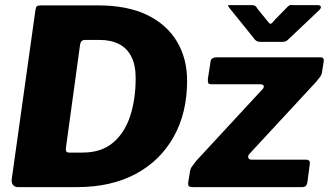

<svg xmlns="http://www.w3.org/2000/svg" viewBox="-20 -764 1342 784"><path d="M53 0Q40 0 33 -9Q26 -18 28 -33L125 -725Q127 -736 131 -739Q135 -742 148 -742H379Q500 -742 580.5 -703Q661 -664 702.5 -594.5Q744 -525 744 -434Q744 -303 689 -205Q634 -107 533.5 -53.5Q433 0 295 0H53ZM318 -141Q393 -141 441 -181Q489 -221 511.5 -290Q534 -359 534 -445Q534 -498 516.5 -532.5Q499 -567 466 -584Q433 -601 386 -601H327Q310 -601 307 -582L249 -159Q248 -150 251 -145.5Q254 -141 262 -141ZM768 0Q755 0 751 -4Q747 -8 749 -22L755 -59Q757 -74 762.5 -82Q768 -90 782 -108L1053 -401Q1059 -408 1056.5 -414Q1054 -420 1040 -420H843Q832 -420 830 -425.5Q828 -431 829 -443L840 -514Q841 -522 848 -526Q855 -530 862 -530H1289Q1304 -530 1302 -514L1295 -470Q1294 -460 1288 -451.5Q1282 -443 1272 -431L997 -134Q991 -125 994.5 -118.5Q998 -112 1007 -112H1229Q1248 -112 1245 -94L1235 -19Q1234 -11 1229.5 -5.5Q1225 0 1213 0H768ZM1156 -738Q1163 -744 1168 -743.5Q1173 -743 1181 -743H1277Q1288 -743 1290 -737Q1292 -731 1283 -722L1156 -602Q1151 -597 1145.5 -595Q1140 -593 1130 -593H1045Q1032 -593 1025 -598.5Q1018 -604 1014 -611L918 -730Q913 -737 911 -740Q909 -743 917 -743H1008Q1017 -743 1022 -740Q1027 -737 1030 -730L1073 -677Q1083 -663 1088.5 -668Q1094 -673 1104 -685L1156 -738Z"/></svg>

Font: Libre Franklin Thin ExtraBold
Style: Italic
Weight: 800
Italic angle: -8°
Version: Version 2.000